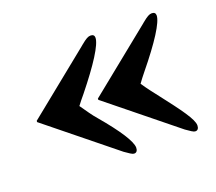

<svg xmlns="http://www.w3.org/2000/svg" viewBox="-75 -515 651 578"><g transform="rotate(-20 250.0 -225.5)"><path d="M422 -393 219 -229V-225L433 -52C447 -43 454 -36 462 -36C469 -36 473 -42 473 -51C473 -71 443 -111 395 -173C381 -191 369 -206 355 -227C362 -237 370 -247 378 -257C437 -329 471 -382 471 -404C471 -411 467 -415 459 -415C451 -415 444 -411 428 -398ZM226 -393 23 -229V-225L237 -52C251 -43 258 -36 266 -36C273 -36 277 -42 277 -51C277 -71 249 -114 199 -173C184 -190 174 -206 159 -227C167 -237 174 -247 183 -257C241 -329 275 -382 275 -404C275 -411 271 -415 263 -415C255 -415 248 -411 232 -398Z"/></g></svg>

Font: STIXGeneral
Style: Bold
Weight: 700
Designer: MicroPress Inc., with final additions and corrections provided by Coen Hoffman, Elsevier (retired)
Version: Version 1.1.0